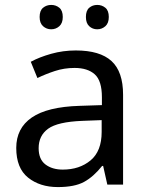

<svg xmlns="http://www.w3.org/2000/svg" viewBox="-20 -750 601 780"><path d="M288 -545Q386 -545 433 -502Q480 -459 480 -365V0H416L399 -76H395Q360 -32 321.5 -11Q283 10 215 10Q142 10 94 -28.5Q46 -67 46 -149Q46 -229 109 -272.5Q172 -316 303 -320L394 -323V-355Q394 -422 365 -448Q336 -474 283 -474Q241 -474 203 -461.5Q165 -449 132 -433L105 -499Q140 -518 188 -531.5Q236 -545 288 -545ZM314 -259Q214 -255 175.5 -227Q137 -199 137 -148Q137 -103 164.5 -82Q192 -61 235 -61Q303 -61 348 -98.5Q393 -136 393 -214V-262ZM141 -681Q141 -707 155 -718.5Q169 -730 188 -730Q207 -730 221 -718.5Q235 -707 235 -681Q235 -656 221 -643.5Q207 -631 188 -631Q169 -631 155 -643.5Q141 -656 141 -681ZM329 -681Q329 -707 342.5 -718.5Q356 -730 375 -730Q394 -730 408 -718.5Q422 -707 422 -681Q422 -656 408 -643.5Q394 -631 375 -631Q356 -631 342.5 -643.5Q329 -656 329 -681Z"/></svg>

Font: Noto Sans Phoenician
Style: Regular
Weight: 400
Designer: Monotype Design Team
Foundry: Monotype Imaging Inc.
Version: Version 2.001; ttfautohint (v1.8.4.7-5d5b)